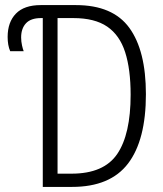

<svg xmlns="http://www.w3.org/2000/svg" viewBox="-20 -734 640 754"><path d="M148 0V-663H141Q101 -663 82 -642.5Q63 -622 63 -587Q63 -571 66.5 -555.5Q70 -540 73 -533H20Q10 -556 10 -589Q10 -647 42.5 -680.5Q75 -714 140 -714H278Q423 -714 488 -624.5Q553 -535 553 -364Q553 -184 483 -92Q413 0 263 0ZM261 -52Q388 -52 440.5 -129.5Q493 -207 493 -362Q493 -462 471.5 -529Q450 -596 401 -629.5Q352 -663 268 -663H206V-52Z"/></svg>

Font: Noto Sans Mono Light
Style: Regular
Weight: 300
Designer: Monotype Design Team
Foundry: Monotype Imaging Inc.
Version: Version 2.014; ttfautohint (v1.8.4.7-5d5b)